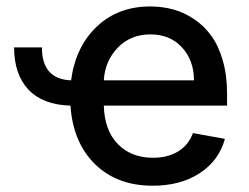

<svg xmlns="http://www.w3.org/2000/svg" viewBox="-20 -573 782 604"><path d="M24.4 -423.8H111.8Q111.8 -323.7 203.6 -320.3Q217.8 -426.3 284.7 -489.5Q351.6 -552.7 452.6 -552.7Q490.7 -552.7 525.1 -543.2Q559.6 -533.7 590.8 -512.7Q622.1 -491.7 644.8 -460.4Q667.5 -429.2 680.9 -382.6Q694.3 -335.9 694.3 -278.3V-240.7H306.6Q308.6 -163.1 350.6 -119.9Q392.6 -76.7 461.4 -76.7Q507.3 -76.7 540 -96.4Q572.8 -116.2 586.9 -154.3L687.5 -136.2Q669.4 -68.8 609.1 -28.8Q548.8 11.2 460.4 11.2Q347.7 11.2 278.6 -56.9Q209.5 -125 201.7 -240.7Q114.7 -243.2 69.6 -291Q24.4 -338.9 24.4 -423.8ZM306.6 -320.3H590.3Q589.8 -383.8 552.2 -424.3Q514.6 -464.8 453.6 -464.8Q390.6 -464.8 350.3 -422.9Q310.1 -380.9 306.6 -320.3Z"/></svg>

Font: Karasuma Gothic
Style: Regular
Weight: 500
Designer: Rasmus Andersson / Ryoko Nishizuka
Foundry: Genbu
Version: Version 1.00